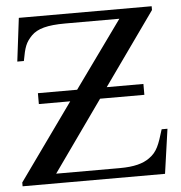

<svg xmlns="http://www.w3.org/2000/svg" viewBox="-49 -709 711 756"><g transform="rotate(-5 306.0 -331.0)"><path d="M598 -176H575C557 -117 548 -89 515 -66C490 -48 454 -38 398 -38H146L344 -317H519V-360H374L578 -647V-662H53L32 -491H58C68 -546 74 -563 99 -589C123 -613 162 -624 233 -624H447L257 -360H102V-317H226L10 -15V0H573Z"/></g></svg>

Font: STIX Math
Style: Regular
Weight: 400
Designer: MicroPress Inc., with final additions and corrections provided by Coen Hoffman, Elsevier (retired)
Version: Version 1.1.0